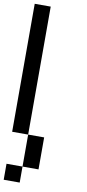

<svg xmlns="http://www.w3.org/2000/svg" viewBox="-116 -941 533 1182"><g transform="rotate(10 150.0 -350.0)"><path d="M0 200V100H100V200ZM0 -100V-900H100V-100ZM100 -100H200V100H100Z"/></g></svg>

Font: Galmuri9 Regular
Style: Regular
Weight: 400
Designer: Lee Minseo (quiple)
Version: Version 2.399;hotconv 1.1.1;makeotfexe 2.6.0 DEVELOPMENT